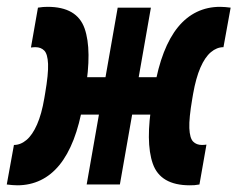

<svg xmlns="http://www.w3.org/2000/svg" viewBox="-54 -540 695 562"><path d="M317.4 -204.6 338.9 -314H449.7L428.2 -204.6ZM-3.4 2.4Q-10.7 2.4 -18.3 1.7Q-25.9 1 -34.2 0L-13.2 -115.7Q6.3 -115.7 23.7 -130.4Q41 -145 54.4 -175.5Q67.9 -206.1 75.7 -252.4L78.1 -266.6Q87.9 -323.7 86.7 -352.8Q85.4 -381.8 75.7 -391.8Q65.9 -401.9 49.8 -401.9Q46.4 -401.9 43 -401.6Q39.6 -401.4 36.6 -400.9L57.1 -517.6Q64.9 -519 72 -519.5Q79.1 -520 85.4 -520Q171.4 -520 193.6 -456.8Q215.8 -393.6 195.3 -272.9L189 -235.4Q178.7 -175.8 161.4 -131.1Q144 -86.4 119.9 -56.9Q95.7 -27.3 64.7 -12.5Q33.7 2.4 -3.4 2.4ZM199.7 0 290.5 -517.6H387.7L296.9 0ZM501.5 2.4Q415.5 2.4 393.3 -60.8Q371.1 -124 391.6 -244.6L397.9 -282.2Q408.2 -341.8 425.5 -386.5Q442.9 -431.2 467 -460.7Q491.2 -490.2 522.2 -505.1Q553.2 -520 590.3 -520Q597.7 -520 605.5 -519.3Q613.3 -518.6 621.1 -517.6L600.1 -401.9Q580.6 -401.9 563.2 -387.2Q545.9 -372.6 532.7 -342.3Q519.5 -312 511.2 -265.1L508.8 -251Q499 -193.8 500.2 -164.8Q501.5 -135.7 511.2 -125.7Q521 -115.7 537.1 -115.7Q540.5 -115.7 543.9 -116Q547.4 -116.2 550.3 -116.7L529.8 0Q522 1.5 515.1 2Q508.3 2.4 501.5 2.4ZM178.2 -204.6 199.7 -314H315.9L294.4 -204.6Z"/></svg>

Font: Cascadia Code PL
Style: Italic
Weight: 400
Italic angle: -10°
Monospace: yes
Designer: Aaron Bell
Foundry: Saja Typeworks
Version: Version 2404.023